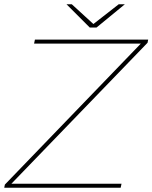

<svg xmlns="http://www.w3.org/2000/svg" viewBox="-22 -887 720 907"><path d="M-2 0 1 -15 650 -688 649 -681H139L143 -700H678L675 -685L25 -12L27 -19H552L548 0ZM402 -757 292 -867H317L422 -771H416L539 -867H568L434 -757Z"/></svg>

Font: Montserrat Thin Thin
Style: Italic
Weight: 250
Italic angle: -11.3°
Version: Version 9.000